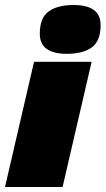

<svg xmlns="http://www.w3.org/2000/svg" viewBox="-39 -747 422 767"><path d="M327 -500 211 0H-19L97 -500ZM228 -532Q120 -532 120 -612Q120 -676 155.5 -701.5Q191 -727 255 -727Q363 -727 363 -647Q363 -583 327.5 -557.5Q292 -532 228 -532Z"/></svg>

Font: Prodigy Sans Black
Style: Italic
Weight: 900
Italic angle: -13°
Designer: Wei Huang
Foundry: Wei Huang
Version: Version 1.003; ttfautohint (v1.8.3)